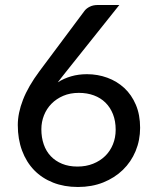

<svg xmlns="http://www.w3.org/2000/svg" viewBox="-20 -738 620 766"><path d="M289 -73.5Q323.5 -73.5 351.5 -84.8Q379.5 -96 399.5 -115.5Q419.5 -135 430.5 -162Q441.5 -189 441.5 -220.5Q441.5 -255 430.8 -282.2Q420 -309.5 400.8 -328.5Q381.5 -347.5 354.5 -357.5Q327.5 -367.5 294.5 -367.5Q260 -367.5 232.5 -355.8Q205 -344 185.5 -324.2Q166 -304.5 155.5 -278Q145 -251.5 145 -222.5Q145 -189.5 154.5 -162Q164 -134.5 182.5 -115Q201 -95.5 227.8 -84.5Q254.5 -73.5 289 -73.5ZM243 -451Q234.5 -440 226.2 -429.8Q218 -419.5 210.5 -409.5Q234.5 -425 263.8 -433.5Q293 -442 327 -442Q369.5 -442 408 -428Q446.5 -414 475.8 -387Q505 -360 522 -320Q539 -280 539 -228Q539 -178.5 521 -135.2Q503 -92 470.2 -60.2Q437.5 -28.5 392 -10.2Q346.5 8 291 8Q236 8 191.8 -9.5Q147.5 -27 116.2 -59.2Q85 -91.5 68 -137.2Q51 -183 51 -239Q51 -287 71.8 -340.2Q92.5 -393.5 137.5 -454L317 -694.5Q324.5 -704.5 338 -711.2Q351.5 -718 369 -718H456Z"/></svg>

Font: Lato 2
Style: Regular
Weight: 500
Designer: Lukasz Dziedzic with Adam Twardoch and Botio Nikoltchev
Foundry: tyPoland Lukasz Dziedzic
Version: Version 2.015; 2015-08-06; http://www.latofonts.com/